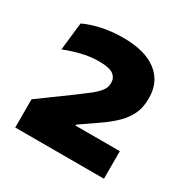

<svg xmlns="http://www.w3.org/2000/svg" viewBox="-94 -791 490 507"><g transform="rotate(30 151.0 -537.0)"><path d="M15 -363V-449L109.5 -518Q129 -532.5 143.8 -544Q158.5 -555.5 167 -566.5Q175.5 -577.5 175.5 -590V-592Q175.5 -607 163.5 -616Q151.5 -625 120 -625Q92.5 -625 65.2 -618Q38 -611 17.5 -602.5L27 -687Q47 -697 77.8 -704Q108.5 -711 143.5 -711Q211.5 -711 246.8 -683.2Q282 -655.5 282 -607.5V-603.5Q282 -578.5 273 -558.8Q264 -539 246.2 -521.2Q228.5 -503.5 200.5 -484.5L150.5 -450V-433.5L102 -447H285.5V-363Z"/></g></svg>

Font: Anek Tamil
Style: Bold
Weight: 700
Designer: Aadarsh Rajan (Tamil), Yesha Goshar (Latin)
Foundry: Ek Type
Version: Version 1.003